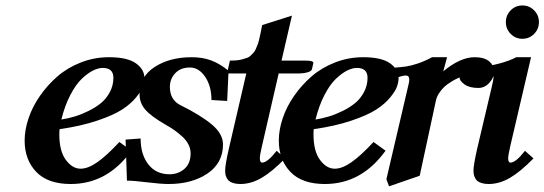

<svg xmlns="http://www.w3.org/2000/svg" viewBox="-20 -651 1962 692"><path d="M388.7 -370.6Q388.7 -406.2 350.1 -406.2Q334 -406.2 314.7 -396.5Q295.4 -386.7 274.2 -366.5Q252.9 -346.2 233.2 -308.1Q213.4 -270 201.2 -220.2Q225.6 -224.1 249.3 -231.2Q272.9 -238.3 298.8 -251Q324.7 -263.7 344 -279.5Q363.3 -295.4 376 -319.3Q388.7 -343.3 388.7 -370.6ZM500.5 -369.6Q500.5 -356 495.1 -339.8Q489.7 -323.7 470.5 -300Q451.2 -276.4 419.9 -256.1Q388.7 -235.8 330.1 -216.1Q271.5 -196.3 194.8 -185.5Q193.8 -178.2 193.8 -166.5Q193.8 -106.4 217.3 -74.7Q240.7 -43 270.5 -43Q297.4 -43 330.8 -66.4Q364.3 -89.8 410.2 -139.2L453.6 -107.9Q367.2 12.2 234.9 12.2Q152.3 12.2 110.6 -31.5Q68.8 -75.2 68.8 -144.5Q68.8 -182.6 82.8 -224.4Q96.7 -266.1 123.8 -305.2Q150.9 -344.2 186.8 -375.5Q222.7 -406.7 271.2 -425.8Q319.8 -444.8 372.6 -444.8Q439 -444.8 469.7 -422.9Q500.5 -400.9 500.5 -369.6Z M587.4 12.2Q560.5 12.2 510.5 6.1Q460.4 0 437.5 0L432.6 -147.9L486.8 -151.9Q486.8 -94.2 514.6 -58.6Q542.5 -22.9 590.8 -22.9Q622.1 -22.9 644.5 -42.2Q667 -61.5 667 -98.6Q667 -115.2 658.9 -130.9Q650.9 -146.5 636 -159.7Q621.1 -172.9 607.7 -182.4Q594.2 -191.9 575.2 -202.6Q524.4 -231.9 503.7 -255.9Q482.9 -279.8 482.9 -312Q482.9 -374 537.1 -409.4Q591.3 -444.8 670.9 -444.8Q709.5 -444.8 740.2 -433.6Q771 -422.4 803.7 -396L798.8 -287.1L742.2 -290.5Q742.2 -340.3 719.5 -374Q696.8 -407.7 664.6 -407.7Q630.9 -407.7 611.6 -387.2Q592.3 -366.7 592.3 -337.9Q592.3 -290.5 631.3 -271.5Q703.6 -235.8 743.7 -202.1Q783.7 -168.5 783.7 -130.4Q783.7 -63.5 727.8 -25.6Q671.9 12.2 587.4 12.2Z M805.2 -116.7 867.7 -386.2H798.3L808.6 -432.6Q822.3 -432.6 833.5 -433.6Q844.7 -434.6 854.2 -437.5Q863.8 -440.4 870.8 -442.6Q877.9 -444.8 884 -451.2Q890.1 -457.5 894.3 -461.7Q898.4 -465.8 902.6 -475.8Q906.7 -485.8 909.2 -491.9Q911.6 -498 914.8 -512Q918 -525.9 919.7 -534.4Q921.4 -543 924.8 -560.5L1032.2 -594.7L994.6 -432.6H1081.5Q1109.4 -432.6 1109.4 -424.3L1104.5 -402.3Q1103 -394.5 1088.4 -390.4Q1073.7 -386.2 1057.6 -386.2H984.4L923.8 -123Q916.5 -91.3 916.5 -81.1Q916.5 -64.9 924.8 -64.9Q943.8 -64.9 977.1 -107.4L1007.8 -80.1Q960.4 -31.7 922.6 -9.8Q884.8 12.2 846.2 12.2Q831.5 12.2 820.8 8.8Q810.1 5.4 804.7 0.5Q799.3 -4.4 796.1 -11.7Q793 -19 792.2 -24.4Q791.5 -29.8 791.5 -36.6Q791.5 -57.6 805.2 -116.7Z M1304.7 -370.6Q1304.7 -406.2 1266.1 -406.2Q1250 -406.2 1230.7 -396.5Q1211.4 -386.7 1190.2 -366.5Q1168.9 -346.2 1149.2 -308.1Q1129.4 -270 1117.2 -220.2Q1141.6 -224.1 1165.3 -231.2Q1189 -238.3 1214.8 -251Q1240.7 -263.7 1260 -279.5Q1279.3 -295.4 1292 -319.3Q1304.7 -343.3 1304.7 -370.6ZM1416.5 -369.6Q1416.5 -356 1411.1 -339.8Q1405.8 -323.7 1386.5 -300Q1367.2 -276.4 1335.9 -256.1Q1304.7 -235.8 1246.1 -216.1Q1187.5 -196.3 1110.8 -185.5Q1109.9 -178.2 1109.9 -166.5Q1109.9 -106.4 1133.3 -74.7Q1156.7 -43 1186.5 -43Q1213.4 -43 1246.8 -66.4Q1280.3 -89.8 1326.2 -139.2L1369.6 -107.9Q1283.2 12.2 1150.9 12.2Q1068.4 12.2 1026.6 -31.5Q984.9 -75.2 984.9 -144.5Q984.9 -182.6 998.8 -224.4Q1012.7 -266.1 1039.8 -305.2Q1066.9 -344.2 1102.8 -375.5Q1138.7 -406.7 1187.3 -425.8Q1235.8 -444.8 1288.6 -444.8Q1355 -444.8 1385.7 -422.9Q1416.5 -400.9 1416.5 -369.6Z M1550.8 -287.1 1492.7 -17.6 1382.3 20.5 1372.6 -4.9 1452.6 -347.2Q1455.1 -357.4 1455.1 -364.3Q1455.1 -378.9 1442.4 -378.9Q1437.5 -378.9 1429.4 -377Q1421.4 -375 1409.2 -371.3Q1397 -367.7 1388.2 -365.7L1397.5 -406.7Q1428.7 -409.2 1445.1 -411.6Q1461.4 -414.1 1485.8 -422.1Q1510.3 -430.2 1537.1 -444.8H1591.3L1577.6 -394Q1639.2 -444.8 1690.4 -444.8Q1726.1 -444.8 1743.7 -429.4Q1761.2 -414.1 1761.2 -394Q1761.2 -372.1 1744.1 -353Q1727.1 -334 1704.1 -334Q1671.9 -334 1654.1 -346.9Q1636.2 -359.9 1636.2 -372.1Q1628.9 -368.7 1622.8 -365.7Q1616.7 -362.8 1603.8 -354.7Q1590.8 -346.7 1581.3 -337.9Q1571.8 -329.1 1562.7 -315.4Q1553.7 -301.8 1550.8 -287.1Z M1820.6 -528.8Q1803.2 -546.4 1803.2 -571.3Q1803.2 -596.2 1820.6 -613.8Q1837.9 -631.3 1862.8 -631.3Q1887.7 -631.3 1905 -613.8Q1922.4 -596.2 1922.4 -571.3Q1922.4 -546.4 1905 -528.8Q1887.7 -511.2 1862.8 -511.2Q1837.9 -511.2 1820.6 -528.8ZM1741.2 12.2Q1726.6 12.2 1715.8 8.8Q1705.1 5.4 1699.7 0.5Q1694.3 -4.4 1691.2 -11.7Q1688 -19 1687.3 -24.4Q1686.5 -29.8 1686.5 -36.6Q1686.5 -56.2 1700.2 -116.7L1752.4 -337.9Q1758.8 -364.7 1758.8 -372.1Q1758.8 -378.4 1754.4 -378.4Q1738.3 -377.9 1692.9 -364.7L1693.4 -405.8Q1792.5 -418.9 1840.8 -444.8H1894L1818.8 -123Q1811.5 -90.3 1811.5 -81.1Q1811.5 -64.9 1819.8 -64.9Q1838.9 -64.9 1872.1 -107.4L1902.8 -80.1Q1855.5 -31.7 1817.6 -9.8Q1779.8 12.2 1741.2 12.2Z"/></svg>

Font: LL
Style: Bold Italic
Weight: 700
Italic angle: -11.5°
Designer: Philipp H. Poll
Foundry: Philipp H. Poll
Version: Version 2.7.x